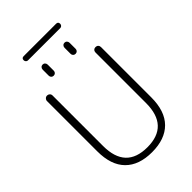

<svg xmlns="http://www.w3.org/2000/svg" viewBox="-296 -1125 1242 1242"><g transform="rotate(-45 325.0 -503.5)"><path d="M78 -245V-705Q78 -715 85.5 -722.5Q93 -730 104 -730Q114 -730 121.5 -723Q129 -716 129 -705V-243Q129 -34 326 -34Q522 -34 522 -243V-705Q522 -716 529 -723Q536 -730 547 -730Q558 -730 565 -723Q572 -716 572 -705V-245Q572 -119 508 -54.5Q444 10 325 10Q206 10 142 -54.5Q78 -119 78 -245ZM402 -868Q402 -878 408.5 -885Q415 -892 425 -892Q435 -892 441.5 -885Q448 -878 448 -868V-813Q448 -803 441.5 -796.5Q435 -790 425 -790Q415 -790 408.5 -796.5Q402 -803 402 -813ZM202 -868Q202 -878 208.5 -885Q215 -892 225 -892Q235 -892 241.5 -885Q248 -878 248 -868V-813Q248 -803 241.5 -796.5Q235 -790 225 -790Q215 -790 208.5 -796.5Q202 -803 202 -813ZM492 -998Q492 -990 486.5 -984Q481 -978 473 -978H177Q169 -978 163.5 -984Q158 -990 158 -998Q158 -1017 177 -1017H473Q492 -1017 492 -998Z"/></g></svg>

Font: Rounded Mplus 1c Light
Style: Regular
Weight: 300
Version: Version 1.059.20150529